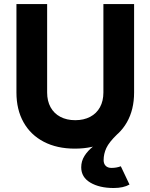

<svg xmlns="http://www.w3.org/2000/svg" viewBox="-20 -720 742 947"><path d="M61.1 -263.8V-700H212.5V-263.8Q212.5 -222.1 229.3 -191.3Q246.2 -160.4 277.6 -143.8Q309 -127.2 351.1 -127.2Q393.2 -127.2 424.8 -143.8Q456.3 -160.4 473.2 -191.3Q490 -222.1 490 -263.8V-700H641.4V-263.8Q641.4 -179.1 605.9 -116.9Q570.5 -54.6 504.4 -20.8Q438.4 13.1 349.1 13.1Q260.8 13.1 195.9 -20.8Q131 -54.6 96.1 -116.9Q61.1 -179.1 61.1 -263.8ZM380.6 105.1Q380.6 74.7 396.7 49Q412.9 23.3 439.5 2.2Q466.1 -18.9 511.9 -46.3L531.6 -57.5L557.7 -57.2Q517.9 -18.8 504.5 10.1Q491.1 39 491.1 70.2Q491.1 87.7 501.4 98Q511.6 108.2 529.8 108.2Q554.4 108.2 575.9 100.1L618.7 190.2Q588.9 207.3 540.4 207.3Q470.7 207.3 425.6 180.7Q380.6 154.1 380.6 105.1Z"/></svg>

Font: Oak Sans Light
Style: Regular
Weight: 400
Designer: Erik Kennedy, Walven
Foundry: Erik Kennedy, Walven
Version: Version 1.100;Glyphs 3.1.2 (3151)